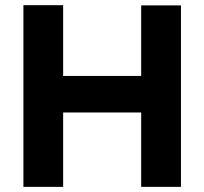

<svg xmlns="http://www.w3.org/2000/svg" viewBox="-20 -728 796 748"><path d="M530 -707H685V0H530ZM71.2 -707.8H226V0H71.2ZM182.8 -432.2H610.8V-289.8H182.8Z"/></svg>

Font: 寒蝉端黑体 Light
Style: Regular
Weight: 300
Designer: ChillDuanSans {Warren2060}; 
Source Han Sans {Ryoko NISHIZUKA 西塚涼子 (kana, bopomofo & ideographs); Paul D. Hunt (Latin, G
Foundry: ChillType&Adobe
Version: Version 1.300;Glyphs 3.3 (3306)